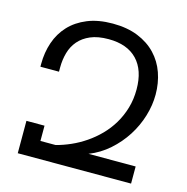

<svg xmlns="http://www.w3.org/2000/svg" viewBox="-107 -829 909 931"><g transform="rotate(15 348.0 -363.5)"><path d="M346.7 -648.4Q293 -648.4 256.3 -632.8Q219.7 -617.2 197 -590.8Q174.3 -564.5 164.3 -529.3Q154.3 -494.1 154.3 -455.1V-433.6H61V-447.8Q61 -505.4 78.4 -556.2Q95.7 -606.9 131.1 -644.8Q166.5 -682.6 220.2 -704.6Q273.9 -726.6 346.7 -726.6Q419.4 -726.6 473.6 -704.6Q527.8 -682.6 564 -644.5Q600.1 -606.4 617.9 -555.7Q635.7 -504.9 635.7 -447.3Q635.7 -394 619.1 -339.1Q602.5 -284.2 571.3 -235.4Q540 -186.5 495.6 -147.2Q451.2 -107.9 395.5 -85.9H632.3V0H63.5V-162.6H154.3V-85.9H230.5Q266.6 -95.2 303.7 -111.6Q340.8 -127.9 375.2 -151.4Q409.7 -174.8 439.7 -205.3Q469.7 -235.8 491.9 -272.9Q514.2 -310.1 527.1 -353.8Q540 -397.5 540 -447.3Q540 -544.4 490 -596.4Q439.9 -648.4 346.7 -648.4Z"/></g></svg>

Font: Arian AMU
Style: Regular
Weight: 400
Designer: Ruben Hakobyan (Tarumian)
Foundry: Ruben Hakobyan (Tarumian)
Version: Version 4.003